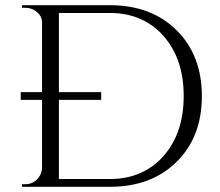

<svg xmlns="http://www.w3.org/2000/svg" viewBox="-20 -720 847 740"><path d="M403 0H65V-10H78Q104 -10 122.5 -28.5Q141 -47 142 -73V-335H60V-365H142V-633Q142 -657 122.5 -673.5Q103 -690 78 -690H65V-700H403Q563 -700 660.5 -603.5Q758 -507 758 -349.5Q758 -192 660.5 -96Q563 0 403 0ZM207 -335V-30H403Q531 -30 609.5 -118Q688 -206 688 -350Q688 -494 609.5 -582Q531 -670 403 -670H207V-365H370V-335Z"/></svg>

Font: Cinzel
Style: Regular
Weight: 400
Designer: Natanael Gama
Version: Version 1.001;PS 001.001;hotconv 1.0.56;makeotf.lib2.0.21325